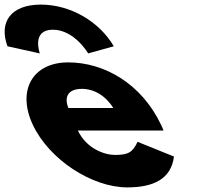

<svg xmlns="http://www.w3.org/2000/svg" viewBox="-201 -799 904 834"><path d="M509.3 -232C507.5 -238 502.3 -249 499 -256C413.9 -436 251.4 -528 95.4 -528C-59.6 -528 -128.9 -406 -58 -256C12.4 -107 197.1 15 352.1 15C466.1 15 542.6 -22 554.7 -119L396.5 -183C375.2 -137 355.4 -126 298.4 -126C253.4 -126 174.7 -153 137.3 -232ZM96 -330C76.8 -377 93.8 -413 154.8 -413C206.8 -413 257.5 -384 291 -330ZM-28 -567C-28 -567 -65.7 -670 28.3 -670C122.3 -670 182 -567 182 -567L293.3 -598C230.7 -705 105.7 -779 -23.3 -779C-152.3 -779 -207.3 -705 -168.7 -598Z"/></svg>

Font: Hussar
Style: BdOpOblFive
Weight: 700
Foundry: Cannot Into Space Fonts
Version: Version 2.00